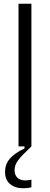

<svg xmlns="http://www.w3.org/2000/svg" viewBox="-20 -783 268 1027"><path d="M148 0H79V-763H148ZM7 137Q7 96 32 66.5Q57 37 111 11V0H148Q97 48 77.5 73.5Q58 99 58 127Q58 153 73 167.5Q88 182 116 182Q132 182 148 178V219Q128 224 105 224Q61 224 34 201.5Q7 179 7 137Z"/></svg>

Font: Open Sauce One Light
Style: Regular
Weight: 300
Designer: Alfredo Marco Pradil
Foundry: Creative Sauce Fz LLC
Version: Version 1.477